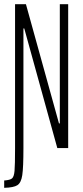

<svg xmlns="http://www.w3.org/2000/svg" viewBox="-21 -708 396 918"><path d="M51 0V-688H103L261 -118H265V-688H305V0H253L95 -572H91V0Q91 93 85.5 129.5Q80 166 62 177.5Q44 189 -1 190V155Q27 153 36.5 145Q46 137 48.5 109Q51 81 51 0Z"/></svg>

Font: Saira Ultra Condensed ExLight
Style: Regular
Weight: 200
Width: 1
Designer: Hector Gatti with collaboration of the Omnibus-Type team
Foundry: Omnibus-Type
Version: Version 1.001; ttfautohint (v1.8)